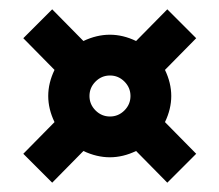

<svg xmlns="http://www.w3.org/2000/svg" viewBox="-20 -556 471 412"><path d="M339 -536 401 -474 334 -406Q361 -350 334 -294L401 -226L339 -164L272 -232Q216 -205 159 -232L92 -164L30 -226L97 -294Q70 -350 97 -406L30 -474L92 -536L159 -468Q216 -495 272 -468ZM247 -319Q260 -332 260 -350Q260 -368 247 -381Q234 -394 216 -394Q198 -394 185 -381Q172 -368 172 -350Q172 -332 185 -319Q198 -306 216 -306Q234 -306 247 -319Z"/></svg>

Font: Vina Sans
Style: Regular
Weight: 400
Designer: Andree Nguyen
Foundry: Nguyen Type Foundry
Version: Version 1.002; ttfautohint (v1.8.4.7-5d5b);gftools[0.9.28]